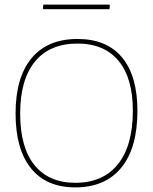

<svg xmlns="http://www.w3.org/2000/svg" viewBox="-20 -812 667 837"><path d="M317.9 -642.1Q445.3 -642.1 512.2 -561.5Q579.1 -480.5 579.1 -329.1Q579.1 -167 508.8 -81.1Q438.5 4.9 308.1 4.9Q182.1 4.9 115.2 -78.1Q47.9 -161.6 47.9 -316.9Q47.9 -474.6 117.7 -558.6Q187.5 -642.1 317.9 -642.1ZM317.9 -622.1Q196.8 -622.1 132.3 -543.5Q67.9 -464.8 67.9 -316.9Q67.9 -169.9 129.9 -92.8Q192.4 -15.1 308.1 -15.1Q429.2 -15.1 494.1 -96.2Q559.1 -177.2 559.1 -329.1Q559.1 -471.2 497.1 -546.4Q434.6 -622.1 317.9 -622.1ZM457 -772H169.9L167 -774.9L168.9 -792H456.1L459 -789.1Z"/></svg>

Font: Datalegreya
Style: Gradient
Weight: 400
Designer: Figs Lab
Foundry: Figs Lab
Version: Version 1.002;PS 001.002;hotconv 1.0.70;makeotf.lib2.5.58329